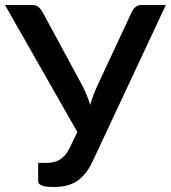

<svg xmlns="http://www.w3.org/2000/svg" viewBox="-22 -740 682 767"><path d="M640.5 -720 349 -97.5Q334.5 -66.5 317.8 -46.2Q301 -26 281.8 -14.2Q262.5 -2.5 240.5 2.2Q218.5 7 193 7Q130.5 7 130.5 -15.5V-89.5H167Q179 -89.5 191 -92Q203 -94.5 214.2 -100.8Q225.5 -107 236 -118.2Q246.5 -129.5 255.5 -147.5L287 -212.5L-2 -720H107.5Q122.5 -720 131.5 -712.5Q140.5 -705 147 -693.5L305 -401.5Q325.5 -363 338.5 -320.5Q344 -341.5 351.8 -361.5Q359.5 -381.5 369 -402L505 -693.5Q509.5 -703.5 519.5 -711.8Q529.5 -720 544 -720Z"/></svg>

Font: Lato 2
Style: Regular
Weight: 600
Designer: Lukasz Dziedzic with Adam Twardoch and Botio Nikoltchev
Foundry: tyPoland Lukasz Dziedzic
Version: Version 2.015; 2015-08-06; http://www.latofonts.com/